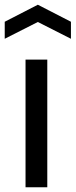

<svg xmlns="http://www.w3.org/2000/svg" viewBox="-47 -792 320 812"><path d="M-27 -700 113 -772 253 -700V-628L113 -699L-27 -628ZM61 -540H153V0H61Z"/></svg>

Font: Encode Sans Compressed
Style: Medium
Weight: 500
Designer: Pablo Impallari, Andres Torresi
Foundry: Pablo Impallari, Andres Torresi
Version: Version 1.000; ttfautohint (v1.00) -l 8 -r 50 -G 200 -x 14 -